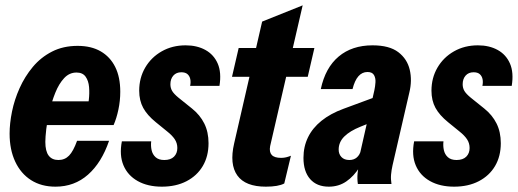

<svg xmlns="http://www.w3.org/2000/svg" viewBox="-20 -690 1942 720"><path d="M188 10Q135 10 96.5 -14.5Q58 -39 37 -84Q16 -129 16 -189Q16 -227 25 -271.5Q34 -316 53.5 -359.5Q73 -403 103 -439Q133 -475 175 -496.5Q217 -518 271 -518Q322 -518 357.5 -497.5Q393 -477 412 -439Q431 -401 431 -346Q431 -312 424 -279Q417 -246 406 -221H102L121 -310H339L305 -271Q310 -290 313 -315Q316 -340 314 -363.5Q312 -387 301 -402.5Q290 -418 267 -418Q240 -418 220.5 -397Q201 -376 187.5 -342.5Q174 -309 165.5 -273Q157 -237 153.5 -206Q150 -175 150 -158Q150 -123 162.5 -106.5Q175 -90 199 -90Q223 -90 239 -106.5Q255 -123 269 -162H389Q361 -80 310 -35Q259 10 188 10Z M587 10Q534 10 496.5 -11Q459 -32 443 -70Q427 -108 437 -160H547Q545 -143 548.5 -127Q552 -111 563.5 -100.5Q575 -90 596 -90Q620 -90 632.5 -102.5Q645 -115 645 -135Q645 -153 635.5 -167.5Q626 -182 607 -197L564 -232Q532 -258 517 -285.5Q502 -313 502 -350Q502 -398 524.5 -436.5Q547 -475 586.5 -497.5Q626 -520 676 -520Q719 -520 750.5 -502.5Q782 -485 796.5 -451.5Q811 -418 803 -368H693Q696 -382 693.5 -393.5Q691 -405 683 -412Q675 -419 660 -419Q641 -419 630 -406.5Q619 -394 619 -374Q619 -360 625.5 -349Q632 -338 649 -324L700 -283Q730 -259 746 -227Q762 -195 762 -153Q762 -104 740.5 -67.5Q719 -31 679.5 -10.5Q640 10 587 10Z M977 10Q900 10 870 -32Q840 -74 858 -152L963 -609L1115 -670L993 -142Q989 -120 999 -109Q1009 -98 1034 -98Q1044 -98 1052.5 -100Q1061 -102 1071 -106L1046 -2Q1035 4 1017.5 7Q1000 10 977 10ZM850 -402 875 -510H1159L1134 -402Z M1322 0Q1319 -20 1321 -40Q1323 -60 1327 -82L1323 -83L1384 -352Q1387 -366 1388 -381.5Q1389 -397 1382.5 -408.5Q1376 -420 1358 -420Q1338 -420 1324 -404Q1310 -388 1302 -356H1183Q1200 -436 1250 -478Q1300 -520 1377 -520Q1440 -520 1473.5 -494.5Q1507 -469 1516.5 -428.5Q1526 -388 1515 -343L1452 -70Q1448 -52 1446.5 -35.5Q1445 -19 1448 0ZM1213 10Q1168 10 1143 -18.5Q1118 -47 1118 -98Q1118 -140 1135 -175Q1152 -210 1185.5 -237Q1219 -264 1268 -282L1417 -337L1394 -240L1332 -215Q1292 -199 1271 -178Q1250 -157 1250 -129Q1250 -112 1260.5 -101Q1271 -90 1290 -90Q1307 -90 1318 -99.5Q1329 -109 1333 -125L1329 -64Q1307 -29 1278.5 -9.5Q1250 10 1213 10Z M1683 10Q1630 10 1592.5 -11Q1555 -32 1539 -70Q1523 -108 1533 -160H1643Q1641 -143 1644.5 -127Q1648 -111 1659.5 -100.5Q1671 -90 1692 -90Q1716 -90 1728.5 -102.5Q1741 -115 1741 -135Q1741 -153 1731.5 -167.5Q1722 -182 1703 -197L1660 -232Q1628 -258 1613 -285.5Q1598 -313 1598 -350Q1598 -398 1620.5 -436.5Q1643 -475 1682.5 -497.5Q1722 -520 1772 -520Q1815 -520 1846.5 -502.5Q1878 -485 1892.5 -451.5Q1907 -418 1899 -368H1789Q1792 -382 1789.5 -393.5Q1787 -405 1779 -412Q1771 -419 1756 -419Q1737 -419 1726 -406.5Q1715 -394 1715 -374Q1715 -360 1721.5 -349Q1728 -338 1745 -324L1796 -283Q1826 -259 1842 -227Q1858 -195 1858 -153Q1858 -104 1836.5 -67.5Q1815 -31 1775.5 -10.5Q1736 10 1683 10Z"/></svg>

Font: Instrument Sans Condensed
Style: Bold Italic
Weight: 700
Width: 3
Italic angle: -13°
Designer: Rodrigo Fuenzalida
Foundry: fragTYPE
Version: Version 1.000;gftools[0.9.28]